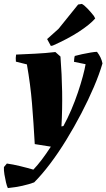

<svg xmlns="http://www.w3.org/2000/svg" viewBox="-64 -740 542 978"><path d="M-24 218Q-29 208 -33.5 189Q-38 170 -41.5 148.5Q-45 127 -44 111L-29 93Q1 97 38 106Q75 115 106 124Q127 102 149 73Q171 44 195 7L113 -6Q107 -116 99 -213Q91 -310 73 -412L17 -426Q15 -445 18 -462Q63 -464 115 -466.5Q167 -469 218 -475L244 -452Q251 -362 252.5 -273Q254 -184 249 -96L259 -98Q280 -136 299 -180.5Q318 -225 333 -269.5Q348 -314 358 -351.5Q368 -389 372 -413L313 -425Q313 -430 314 -440Q315 -450 317 -455Q331 -459 354 -464Q377 -469 398.5 -472.5Q420 -476 430 -476Q452 -448 458 -417Q442 -362 414 -296.5Q386 -231 350 -162Q314 -93 273.5 -27Q233 39 191 94.5Q149 150 110 189Q83 199 49.5 206.5Q16 214 -24 218ZM195 -506 176 -541 234 -593 334 -717 353 -720Q365 -714 382.5 -695.5Q400 -677 414 -659L421 -646Q394 -615 338 -578.5Q282 -542 205 -508Z"/></svg>

Font: Labrada ExtraBold
Style: Italic
Weight: 800
Italic angle: -7°
Designer: Mercedes Jáuregui
Foundry: Omnibus-Type Team
Version: Version 1.000; ttfautohint (v1.8.4.7-5d5b)